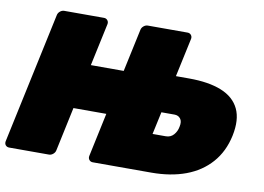

<svg xmlns="http://www.w3.org/2000/svg" viewBox="-78 -816 1282 932"><g transform="rotate(10 562.5 -350.0)"><path d="M19 0Q8 0 1.5 -7.5Q-5 -15 -3 -27L135 -673Q137 -684 146.5 -692Q156 -700 167 -700H363Q374 -700 380.5 -692Q387 -684 385 -673L340 -463H502L547 -673Q549 -684 558.5 -692Q568 -700 579 -700H775Q786 -700 792.5 -692Q799 -684 797 -673L756 -482H821Q918 -482 981 -456.5Q1044 -431 1069 -378.5Q1094 -326 1077 -245Q1060 -165 1011.5 -110Q963 -55 889 -27.5Q815 0 719 0H431Q420 0 413.5 -8Q407 -16 409 -27L455 -243H293L247 -27Q245 -16 235.5 -8Q226 0 215 0ZM693 -186H758Q782 -186 797 -203Q812 -220 816 -243Q822 -270 811 -283.5Q800 -297 782 -297H717Z"/></g></svg>

Font: Rubik Black
Style: Italic
Weight: 900
Italic angle: -12°
Designer: Hubert and Fischer
Foundry: Hubert and Fischer
Version: Version 2.300;gftools[0.9.30]